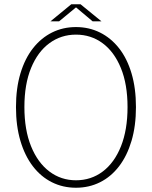

<svg xmlns="http://www.w3.org/2000/svg" viewBox="-20 -872 713 901"><path d="M336.5 9Q275 9 223.5 -16.8Q172 -42.5 134.2 -91.8Q96.5 -141 75.8 -211Q55 -281 55 -369.5Q55 -458 76 -527.8Q97 -597.5 135 -645.8Q173 -694 224.2 -719.5Q275.5 -745 336.5 -745Q397.5 -745 449 -719.5Q500.5 -694 538.5 -645.8Q576.5 -597.5 597.2 -527.8Q618 -458 618 -369.5Q618 -281 597.2 -211Q576.5 -141 538.8 -91.8Q501 -42.5 449.5 -16.8Q398 9 336.5 9ZM336.5 -26Q407.5 -26 462.2 -67.2Q517 -108.5 547.8 -185.8Q578.5 -263 578.5 -369.5Q578.5 -476.5 547.2 -552.8Q516 -629 461.5 -669.2Q407 -709.5 336.5 -709.5Q266.5 -709.5 211.8 -669.2Q157 -629 125.8 -552.8Q94.5 -476.5 94.5 -369.5Q94.5 -262.5 125.8 -185.5Q157 -108.5 211.8 -67.2Q266.5 -26 336.5 -26ZM217 -772 314.5 -852H358L456 -772H414.5L329.5 -843.5H344L257.5 -772Z"/></svg>

Font: Epilogue ExtraLight
Style: Regular
Weight: 250
Designer: Tyler Finck
Foundry: Etcetera Type Co
Version: Version 2.112